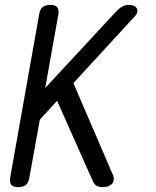

<svg xmlns="http://www.w3.org/2000/svg" viewBox="-20 -760 640 790"><path d="M101 -30Q98 -9 86.5 0.5Q75 10 54.5 10Q34 10 26.5 0.5Q19 -9 22 -30L141 -700Q144 -721 155 -730.5Q166 -740 186.5 -740Q207 -740 215 -730.5Q223 -721 220 -700L166 -398L460 -715Q473 -728 485 -734Q497 -740 510 -740Q519 -740 528 -737Q537 -734 541.5 -727.5Q546 -721 545 -711.5Q544 -702 532 -690L282 -418L443 -44Q449 -31 448 -20.5Q447 -10 441 -3.5Q435 3 425 6.5Q415 10 403 10Q387 10 376.5 3.5Q366 -3 361 -17L215 -345L144 -268Z"/></svg>

Font: Maple Mono NL Light
Style: Italic
Weight: 300
Italic angle: -10°
Monospace: yes
Designer: subframe7536
Version: Version 7.000